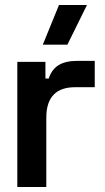

<svg xmlns="http://www.w3.org/2000/svg" viewBox="-20 -745 418 765"><path d="M49 0H164.5V-276.5C164.5 -360 206 -397.5 279 -397.5H357.5V-502.5H289C225 -502.5 190 -480.5 174 -432H161V-498.5H49ZM215 -725 150.5 -567H248.5L326.5 -725Z"/></svg>

Font: MCL Standard Medium
Style: Regular
Weight: 500
Designer: Květoslav Bartoš
Foundry: Florian Karsten
Version: Version 1.001;Glyphs 3.2.3 (3260)